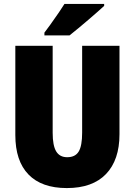

<svg xmlns="http://www.w3.org/2000/svg" viewBox="-20 -947 684 977"><path d="M588 -264Q588 -133 519.5 -61.5Q451 10 320 10Q192 10 125 -59Q58 -128 58 -260V-714H248V-271Q248 -206 266 -176.5Q284 -147 322 -147Q363 -147 380.5 -176Q398 -205 398 -272V-714H588ZM510 -917Q483 -892 430.5 -847Q378 -802 334 -767H206V-781L235 -820Q288 -894 308 -927H510Z"/></svg>

Font: Noto Sans Display Black Narrow
Style: Regular
Weight: 900
Width: 4
Designer: Monotype Design team
Foundry: Monotype Imaging Inc.
Version: Version 1.000